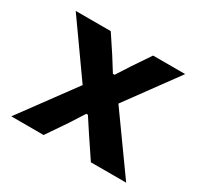

<svg xmlns="http://www.w3.org/2000/svg" viewBox="-116 -659 832 802"><g transform="rotate(30 300.0 -258.0)"><path d="M179 0 245 -96.9 289.1 -165.8H296.9L342 -96.9L407 0H577.1L383.9 -269.9L563.9 -516H409.1L353 -432.9L310 -366.1H301.8L259.9 -432.9L204.9 -516H35.9L215.9 -262.1L23.1 0Z"/></g></svg>

Font: Margiela Mono Bold
Style: Regular
Weight: 700
Designer: Mike Abbink, Paul van der Laan, Pieter van Rosmalen
Foundry: Bold Monday
Version: Version 2.003 2021